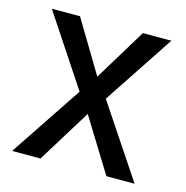

<svg xmlns="http://www.w3.org/2000/svg" viewBox="-84 -608 665 687"><g transform="rotate(15 248.0 -264.0)"><path d="M245.6 -335.4 362.8 -528.3H468.3L295.4 -267.1L473.6 0H369.1L247.1 -197.8L125 0H20L198.2 -267.1L25.4 -528.3H129.9Z"/></g></svg>

Font: SteelSelectRoboto
Style: Roboto-Regular
Weight: 400
Designer: Google
Version: Version 2.137; 2017